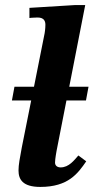

<svg xmlns="http://www.w3.org/2000/svg" viewBox="-20 -725 381 757"><path d="M139 12C249 12 287 -41 320 -89L289 -112C273 -94 252 -65 219 -65C207 -65 197 -71 197 -84C197 -98 203 -130 203 -130L242 -329H319L329 -383H253L316 -705H275L96 -694V-654C96 -654 110 -656 128 -656C155 -656 159 -640 159 -627C159 -611 156 -594 156 -594L114 -383H37L27 -329H103L66 -144C58 -101 53 -75 53 -53C53 -18 69 12 139 12Z"/></svg>

Font: STIX Two Text
Style: Bold Italic
Weight: 700
Italic angle: -12°
Designer: Ross Mills, John Hudson & Paul Hanslow, Tiro Typeworks Ltd; with prior portions MicroPress Inc. and Coen Hoffman, Elsevi
Foundry: Tiro Typeworks Ltd
Version: Version 2.13 b171